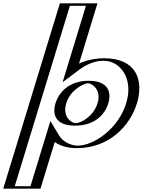

<svg xmlns="http://www.w3.org/2000/svg" viewBox="-56 -880 862 1160"><path d="M558.3 -256C536.9 -186 473.6 -136 401.6 -136C332.6 -136 297.9 -186 319.3 -256C341 -327 409.3 -377 475.3 -377C542.3 -377 580 -327 558.3 -256ZM163.5 260H-11.5L330.9 -860H507.9L386.9 -464C441.4 -505 505.4 -528 574.4 -528C724.4 -528 792.1 -406 746.3 -256C700.4 -106 558.4 15 408.4 15C338.4 15 285.9 -16 260.7 -58ZM573.3 -256C597.5 -335.2 554.8 -392 479.8 -392C405.8 -392 328.5 -335.1 304.3 -256C280.5 -178.1 319.9 -121 397 -121C477 -121 549.5 -178.3 573.3 -256ZM153.1 245H8.1L341.3 -845H488.3L361 -428.4L394.1 -453.3C444.7 -491.4 504.2 -513 569.8 -513C710.6 -513 775 -399 731.3 -256C687.6 -113 553.9 0 413 0C347.4 0 298.2 -29.2 274.9 -68.1L257.6 -96.9ZM573.3 -256C549.5 -178.3 477 -121 397 -121C319.9 -121 280.5 -178.1 304.3 -256C328.5 -335.1 405.8 -392 479.8 -392C554.8 -392 597.5 -335.2 573.3 -256ZM153.1 245 257.6 -96.9 274.9 -68.1C298.2 -29.2 347.4 0 413 0C553.9 0 687.6 -113 731.3 -256C775 -399 710.6 -513 569.8 -513C504.2 -513 444.7 -491.4 394.1 -453.3L361 -428.4L488.3 -845H341.3L8.1 245ZM558.3 -256C580 -327 542.2 -377 475.3 -377C409.3 -377 341 -327 319.3 -256C297.9 -186.1 332.6 -136 401.6 -136C473.5 -136 536.9 -186.1 558.3 -256ZM163.5 260 260.7 -58C285.9 -16 338.4 15 408.4 15C558.4 15 700.4 -106 746.3 -256C792.1 -406 724.4 -528 574.4 -528C505.5 -528 441.4 -505 386.9 -464L507.9 -860H330.9L-11.5 260ZM598.3 -256C618.9 -323.6 597.3 -392 479.8 -392C363.2 -392 299.9 -323.6 279.3 -256C259 -189.6 277.6 -121 397 -121C519.1 -121 578 -189.6 598.3 -256ZM128.1 245H33.1L366.3 -845H463.3L322.1 -383.1L422.6 -458.6C475.5 -498.4 528.2 -513 569.8 -513C667.1 -513 753.5 -410.3 706.3 -256C659.1 -101.7 510.4 0 413 0C375.5 0 325 -21.2 300.1 -62.8L248.5 -148.9ZM533.3 -256C508.4 -174.7 431.1 -136 401.6 -136C375.2 -136 319.4 -174.6 344.3 -256C369.5 -338.6 452 -377 475.3 -377C499.6 -377 558.5 -338.6 533.3 -256ZM188.5 260 274.7 -21.9C303.1 -1.8 345.8 15 408.4 15C601.8 15 728.9 -117.3 771.3 -256C813.7 -394.7 767.9 -528 574.4 -528C515.3 -528 462.7 -514.8 421.7 -496.3L532.9 -860H305.9L-36.5 260Z"/></svg>

Font: Hussar Outliner
Style: Obl
Weight: 700
Foundry: Cannot Into Space Fonts
Version: Version 0.92